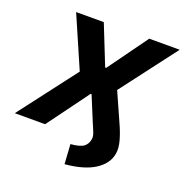

<svg xmlns="http://www.w3.org/2000/svg" viewBox="-183 -842 1118 1167"><g transform="rotate(20 376.0 -258.5)"><path d="M361 188 353 61Q415 56 438 37.5Q461 19 465 -12Q468 -28 460.5 -49Q453 -70 439 -101L370 -268H364L167 0H-29L275 -398L277 -323L111 -705H290L392 -449H399L584 -705H781L489 -321L486 -393L588 -164Q613 -110 626 -62.5Q639 -15 633 20Q622 88 553 132.5Q484 177 361 188Z"/></g></svg>

Font: Nunito Sans 6pt ExtraBold
Style: Italic
Weight: 800
Italic angle: -9°
Version: Version 3.101;gftools[0.9.27]